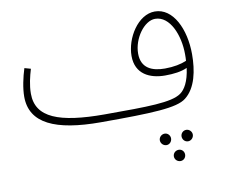

<svg xmlns="http://www.w3.org/2000/svg" viewBox="-83 -587 1140 974"><g transform="rotate(-10 487.5 -100.0)"><path d="M406 21C675 21 799 16 847 -22C905 -67 922 -155 922 -239C922 -368 867 -485 773 -485C686 -485 618 -375 618 -283C618 -189 691 -156 769 -156C813 -156 853 -161 883 -175C874 -105 851 -68 827 -51C777 -16 659 -15 432 -15C199 -15 82 -59 82 -183C82 -228 93 -271 104 -308L72 -317C58 -273 46 -218 46 -174C46 -36 173 21 406 21ZM653 -289C653 -367 712 -448 768 -448C845 -448 887 -342 887 -245C887 -233 887 -222 886 -211C858 -199 820 -191 774 -191C709 -191 653 -213 653 -289ZM826 193C842 193 855 179 855 163C855 148 842 134 826 134C809 134 797 148 797 163C797 179 809 193 826 193ZM715 193C731 193 743 179 743 163C743 148 731 134 715 134C698 134 685 148 685 163C685 179 698 193 715 193ZM771 285C787 285 799 272 799 256C799 240 787 227 771 227C754 227 741 240 741 256C741 272 754 285 771 285Z"/></g></svg>

Font: Noto Sans Arabic ExtLt
Style: Regular
Weight: 200
Designer: Monotype Design Team, Nadine Chahine, Nizar Qandah and Khaled Hosny
Foundry: Monotype Imaging Inc.
Version: Version 2.012